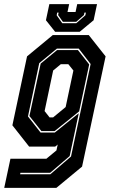

<svg xmlns="http://www.w3.org/2000/svg" viewBox="-48 -710 573 930"><path d="M-27.5 200 2.5 59H176.5L225.5 18.5L231.5 -10L219.5 0H93L12 -103L83 -437L207.5 -540H382L463.5 -437L349.5 97L225 200ZM49.5 134H196L296 48L391 -400L333.5 -474.5H227.5L142 -404L87.5 -146L148.5 -68H217.5L333.5 -161.5L289.5 46L195 127H51ZM152.5 -75 94.5 -148 149 -402 228.5 -467.5H329.5L384 -398L335.5 -170.5L216.5 -75ZM192 -141.5H209.5L270 -191.5L307.5 -368.5L283 -399H246.5L209.5 -368.5L168 -172ZM219 -556 174.5 -612 191 -690H287L279 -652H318L326 -690H422L405.5 -612L338 -556ZM253.5 -597.5H321.5L365.5 -636L368 -649H361L358.5 -637L321.5 -604.5H256.5L233.5 -637L236 -649H229L226.5 -636Z"/></svg>

Font: Tourney Condensed ExtraBold
Style: Italic
Weight: 800
Width: 3
Italic angle: -12°
Designer: Tyler Finck
Foundry: Etcetera Type Co
Version: Version 1.010; ttfautohint (v1.8.3)